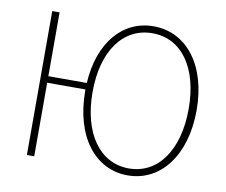

<svg xmlns="http://www.w3.org/2000/svg" viewBox="-81 -840 1125 954"><g transform="rotate(10 481.5 -363.0)"><path d="M620 -22C473 -22 377 -157 377 -365C377 -573 473 -704 620 -704C767 -704 862 -573 862 -365C862 -157 767 -22 620 -22ZM620 13C785 13 902 -136 902 -365C902 -594 785 -739 620 -739C464 -739 353 -610 341 -404H147V-726H110V0H147V-371H340V-365C340 -136 454 13 620 13Z"/></g></svg>

Font: Noto Sans CJK HK Thin
Style: Regular
Weight: 100
Designer: Ryoko NISHIZUKA 西塚涼子 (kana, bopomofo & ideographs); Paul D. Hunt (Latin, Greek & Cyrillic); Sandoll Communications 산돌커뮤니
Foundry: Adobe
Version: Version 2.004;hotconv 1.0.118;makeotfexe 2.5.65603